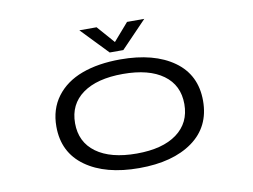

<svg xmlns="http://www.w3.org/2000/svg" viewBox="-75 -791 1201 910"><g transform="rotate(-10 525.0 -336.0)"><path d="M671 -681.5 547.5 -553H482L358.5 -681.5H441.5L515 -597.5L588 -681.5ZM172 -251Q172 -334.5 216.5 -394Q261 -453.5 340 -482.8Q419 -512 525.5 -512Q687.5 -512 782.8 -444Q878 -376 878 -251Q878 -126 782.8 -57.5Q687.5 11 525.5 11Q363.5 11 267.8 -57.5Q172 -126 172 -251ZM788 -251Q788 -342 719.2 -392Q650.5 -442 525.5 -442Q400.5 -442 331.2 -392Q262 -342 262 -251Q262 -160 331.2 -109.5Q400.5 -59 525.5 -59Q650.5 -59 719.2 -109.8Q788 -160.5 788 -251Z"/></g></svg>

Font: League Mono Extended Light
Style: Regular
Weight: 300
Width: 9
Designer: Tyler Finck
Foundry: The League of Moveable Type / Tyler Finck
Version: Version 2.210